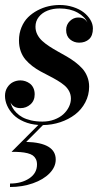

<svg xmlns="http://www.w3.org/2000/svg" viewBox="-22 -489 440 769"><path d="M24.2 119.1 131.6 11.5Q99.6 9.3 73.6 -2Q47.6 -13.2 31.5 -29.8Q15.4 -46.4 6.7 -65.8Q-2 -85.2 -2 -105Q-2 -124.5 7.4 -139Q16.8 -153.6 30.6 -160.3Q44.4 -167 60.1 -167Q69.8 -167 79.5 -163.8Q89.1 -160.6 97.8 -154.2Q106.4 -147.7 111.7 -136.6Q116.9 -125.5 116.9 -111.1Q116.9 -85.9 100 -70.9Q83 -55.9 60.1 -55.9Q31.2 -55.9 20 -79.1Q22.7 -68.1 28.1 -58Q33.4 -47.9 43.8 -37.4Q54.2 -26.9 68 -19.3Q81.8 -11.7 102.5 -6.8Q123.3 -2 147.9 -2Q173.3 -2 195.2 -10Q217 -18.1 231.4 -31.1Q245.8 -44.2 253.9 -60.7Q262 -77.1 262 -94Q262 -110.1 254.9 -123.7Q247.8 -137.2 235.7 -147.3Q223.6 -157.5 208 -166.7Q192.4 -176 175.2 -184.8Q158 -193.6 140.7 -202.9Q123.5 -212.2 107.9 -224.1Q92.3 -236.1 80.2 -250.1Q68.1 -264.2 61 -283.8Q54 -303.5 54 -326.9Q54 -355.5 64 -379.5Q74 -403.6 90.3 -419.8Q106.7 -436 128.2 -447.4Q149.7 -458.7 172.1 -463.9Q194.6 -469 217 -469Q245.4 -469 270.5 -460.9Q295.7 -452.9 312.9 -439.7Q330.1 -426.5 340.1 -409.5Q350.1 -392.6 350.1 -375Q350.1 -345.9 334.7 -332Q319.3 -318.1 294.9 -318.1Q274.2 -318.1 258.5 -331.3Q242.9 -344.5 242.9 -368.9Q242.9 -390.4 257.8 -404.7Q272.7 -418.9 291 -418.9Q299.8 -418.9 306.4 -417.1Q313 -415.3 317.3 -411.7Q321.5 -408.2 323.4 -405.8Q325.2 -403.3 327.9 -398.9Q318.8 -421.6 288.8 -438.4Q258.8 -455.1 217 -455.1Q190.2 -455.1 168.5 -446.5Q146.7 -438 133.4 -421.1Q120.1 -404.3 120.1 -382.1Q120.1 -365.5 127.4 -351Q134.8 -336.4 147.2 -325.1Q159.7 -313.7 175.8 -303.2Q191.9 -292.7 209.7 -282.8Q227.5 -272.9 245.4 -262.7Q263.2 -252.4 279.3 -240.2Q295.4 -228 307.9 -214.2Q320.3 -200.4 327.6 -181.9Q335 -163.3 335 -142.1Q335 -108.2 319.6 -79Q304.2 -49.8 278.6 -30.3Q252.9 -10.7 219.6 0.4Q186.3 11.5 150.1 12L83 79.3Q201.2 82.5 201.2 150.1Q201.2 179.7 176.6 205Q152.1 230.2 109.9 245.1Q67.6 260 18.1 260V246.1Q64 246.1 95.1 225.5Q126.2 204.8 126.2 169.9Q126.2 157.2 121.7 148.2Q117.2 139.2 109.3 133.5Q101.3 127.9 88 124.6Q74.7 121.3 59.9 120.2Q45.2 119.1 24.2 119.1Z"/></svg>

Font: Bodoni* 16
Style: Italic
Weight: 400
Italic angle: -13°
Version: Version 2.000